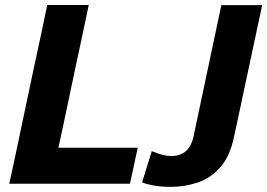

<svg xmlns="http://www.w3.org/2000/svg" viewBox="-20 -733 1066 766"><path d="M17 0Q29.5 -57.5 41 -111Q52 -164.5 66.5 -232.5L117.5 -473.5Q132.5 -543 144.5 -598.5Q156 -654 168.5 -713H334Q321.5 -653 309.8 -597.8Q298 -542.5 283 -473L238 -259.5Q231 -227 225 -198.5Q219 -170 213 -143.5H529.5L498.5 0ZM1026 -712.5 914 -188.5Q898 -111 860 -67Q822 -23 769.5 -5.2Q717 12.5 661.5 12.5Q625.5 12.5 595.5 7.5Q565.5 2.5 547 -5.5L585.5 -130Q615.5 -118 631.8 -114.2Q648 -110.5 663.5 -110.5Q735 -110.5 752 -188L863 -712.5Z"/></svg>

Font: Heraclito
Style: Bold Italic
Weight: 700
Italic angle: -12°
Designer: Kostas Bartsokas (font) & Cristiano Sobral (main changes)
Foundry: Kostas Bartsokas (font) & Cristiano Sobral (main changes)
Version: Version 1.00;July 8, 2020;FontCreator 13.0.0.2655 64-bit